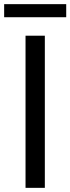

<svg xmlns="http://www.w3.org/2000/svg" viewBox="-23 -905 339 925"><path d="M100 0H193V-733H100ZM-3 -822H296V-885H-3Z"/></svg>

Font: Squished Noto Sans CJK JP Regular
Style: Regular
Weight: 400
Designer: Ryoko NISHIZUKA (kana & ideographs); Paul D. Hunt (Latin, Greek & Cyrillic); Wenlong ZHANG (bopomofo); Sandoll Communica
Foundry: Adobe Systems Incorporated
Version: Version 1.004;PS 1.004;hotconv 1.0.82;makeotf.lib2.5.63406